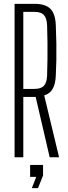

<svg xmlns="http://www.w3.org/2000/svg" viewBox="-20 -820 356 1001"><path d="M56 0V-800H160Q217 -800 243 -773.8Q269 -747.5 271 -687Q273 -638 273.8 -593.8Q274.5 -549.5 273.8 -508Q273 -466.5 271 -427.5Q269.5 -383.5 255.2 -357.8Q241 -332 210.5 -322.5L288 0H239L166 -314.5H101.5V0ZM101.5 -356.5H159Q194 -356.5 209 -372.8Q224 -389 225.5 -426Q227 -469 227.5 -513.2Q228 -557.5 227.5 -601.5Q227 -645.5 225.5 -688.5Q224 -725 209 -741.5Q194 -758 160 -758H101.5ZM146 161 169 102H137V40H204.5V95L178 161Z"/></svg>

Font: Big Shoulders Display Thin Light
Style: Regular
Weight: 300
Version: Version 2.002